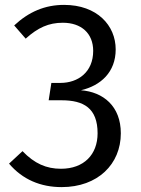

<svg xmlns="http://www.w3.org/2000/svg" viewBox="-20 -752 576 785"><path d="M242 -732C164 -732 98 -704 38 -648L85 -594C135 -639 179 -659 237 -659C312 -659 361 -616 361 -544C361 -457 299 -413 227 -413H190L179 -342H232C322 -342 379 -310 379 -207C379 -120 323 -62 229 -62C170 -62 121 -83 72 -134L17 -83C72 -18 146 13 232 13C380 13 474 -81 474 -207C474 -318 402 -376 311 -383C392 -402 453 -457 453 -550C453 -648 377 -732 242 -732Z"/></svg>

Font: Glow Sans SC Normal Book
Style: Regular
Weight: 500
Designer: Ryoko NISHIZUKA (kana, bopomofo & ideographs); Paul D. Hunt (Latin, Greek & Cyrillic); Sandoll Communications, Soo-young
Version: Version 0.93